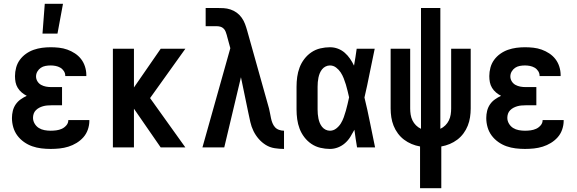

<svg xmlns="http://www.w3.org/2000/svg" viewBox="-20 -777 3040 1012"><path d="M247 8Q222 8 197.5 5Q173 2 150 -6Q127 -14 106.5 -28.5Q86 -43 71.5 -62.5Q57 -82 50 -106Q43 -130 43 -155Q43 -174 47.5 -192.5Q52 -211 62.5 -226.5Q73 -242 88.5 -253Q104 -264 121 -272Q107 -279 94.5 -289.5Q82 -300 73.5 -314Q65 -328 62 -343.5Q59 -359 59 -376Q59 -398 65 -420.5Q71 -443 84.5 -461.5Q98 -480 117 -493.5Q136 -507 157.5 -514.5Q179 -522 201.5 -525Q224 -528 247 -528Q269 -528 291.5 -525.5Q314 -523 335 -515.5Q356 -508 375 -495.5Q394 -483 407.5 -465.5Q421 -448 428 -426Q435 -404 435 -382V-376H324V-378Q324 -391 316.5 -402.5Q309 -414 297.5 -420.5Q286 -427 273 -429.5Q260 -432 247 -432Q233 -432 219.5 -429.5Q206 -427 195 -419.5Q184 -412 177 -400Q170 -388 170 -374Q170 -360 177.5 -348Q185 -336 197 -329.5Q209 -323 222.5 -320.5Q236 -318 250 -318H307V-222H250Q239 -222 228 -221Q217 -220 206.5 -217Q196 -214 186.5 -209Q177 -204 169 -196Q161 -188 157.5 -177.5Q154 -167 154 -156Q154 -140 162.5 -125.5Q171 -111 184.5 -102.5Q198 -94 214.5 -91Q231 -88 247 -88Q262 -88 277 -90Q292 -92 305.5 -98Q319 -104 329.5 -116Q340 -128 340 -143V-144H451V-140Q451 -117 443 -94Q435 -71 419.5 -53.5Q404 -36 383.5 -23.5Q363 -11 340.5 -4Q318 3 294.5 5.5Q271 8 247 8ZM204 -600 216 -757H312L283 -600Z M957 0H827L686 -204V0H575V-520H686V-316L827 -520H957L771 -260Z M1477 8Q1452 8 1427 4Q1402 0 1381 -13Q1360 -26 1343.5 -45Q1327 -64 1316 -86.5Q1305 -109 1299.5 -133.5Q1294 -158 1289 -182L1250 -370L1162 0H1047L1194 -523L1176 -589V-590Q1173 -600 1169.5 -609.5Q1166 -619 1158.5 -626.5Q1151 -634 1141 -636.5Q1131 -639 1121 -639H1064V-735H1121Q1140 -735 1158.5 -734Q1177 -733 1195 -727Q1213 -721 1228 -710Q1243 -699 1254 -683.5Q1265 -668 1271.5 -650.5Q1278 -633 1283 -615L1398 -205Q1401 -192 1403.5 -179Q1406 -166 1408.5 -153.5Q1411 -141 1416 -128.5Q1421 -116 1429.5 -106.5Q1438 -97 1451 -92.5Q1464 -88 1477 -88Z M1719 8Q1694 8 1668.5 2Q1643 -4 1621.5 -18.5Q1600 -33 1584 -54Q1568 -75 1559 -99Q1550 -123 1546.5 -148.5Q1543 -174 1543 -200V-320Q1543 -346 1546.5 -371.5Q1550 -397 1559 -421Q1568 -445 1584 -466Q1600 -487 1621.5 -501.5Q1643 -516 1668.5 -522Q1694 -528 1719 -528Q1741 -528 1761 -520.5Q1781 -513 1797 -499Q1813 -485 1825 -467.5Q1837 -450 1846 -431Q1850 -453 1853.5 -475.5Q1857 -498 1860 -520H1955Q1941 -456 1928.5 -391.5Q1916 -327 1901 -263Q1917 -198 1930 -132Q1943 -66 1957 0H1862Q1858 -23 1854.5 -46.5Q1851 -70 1848 -93Q1838 -74 1826.5 -55.5Q1815 -37 1798.5 -22.5Q1782 -8 1761.5 0Q1741 8 1719 8ZM1719 -88Q1737 -88 1752 -99.5Q1767 -111 1776.5 -126.5Q1786 -142 1792 -159Q1798 -176 1803 -193.5Q1808 -211 1812 -228.5Q1816 -246 1820 -264Q1816 -281 1812 -298Q1808 -315 1803 -331.5Q1798 -348 1791.5 -364.5Q1785 -381 1775.5 -395.5Q1766 -410 1751.5 -421Q1737 -432 1719 -432Q1707 -432 1696 -426.5Q1685 -421 1677.5 -411.5Q1670 -402 1665.5 -391Q1661 -380 1658.5 -368Q1656 -356 1655 -344Q1654 -332 1654 -320V-200Q1654 -188 1655 -176Q1656 -164 1658.5 -152Q1661 -140 1665.5 -129Q1670 -118 1677.5 -108.5Q1685 -99 1696 -93.5Q1707 -88 1719 -88Z M2194 215V-5Q2171 -9 2149.5 -18Q2128 -27 2109.5 -41Q2091 -55 2077 -74Q2063 -93 2054.5 -114.5Q2046 -136 2042.5 -159Q2039 -182 2039 -205V-520H2142V-205Q2142 -189 2144.5 -173Q2147 -157 2154 -142.5Q2161 -128 2172.5 -116.5Q2184 -105 2199 -98V-735H2301V-98Q2316 -105 2327.5 -116.5Q2339 -128 2346 -142.5Q2353 -157 2355.5 -173Q2358 -189 2358 -205V-520H2461V-205Q2461 -182 2457.5 -159Q2454 -136 2445.5 -114.5Q2437 -93 2423 -74Q2409 -55 2390.5 -41Q2372 -27 2350.5 -18Q2329 -9 2306 -5V215Z M2747 8Q2722 8 2697.5 5Q2673 2 2650 -6Q2627 -14 2606.5 -28.5Q2586 -43 2571.5 -62.5Q2557 -82 2550 -106Q2543 -130 2543 -155Q2543 -174 2547.5 -192.5Q2552 -211 2562.5 -226.5Q2573 -242 2588.5 -253Q2604 -264 2621 -272Q2607 -279 2594.5 -289.5Q2582 -300 2573.5 -314Q2565 -328 2562 -343.5Q2559 -359 2559 -376Q2559 -398 2565 -420.5Q2571 -443 2584.5 -461.5Q2598 -480 2617 -493.5Q2636 -507 2657.5 -514.5Q2679 -522 2701.5 -525Q2724 -528 2747 -528Q2769 -528 2791.5 -525.5Q2814 -523 2835 -515.5Q2856 -508 2875 -495.5Q2894 -483 2907.5 -465.5Q2921 -448 2928 -426Q2935 -404 2935 -382V-376H2824V-378Q2824 -391 2816.5 -402.5Q2809 -414 2797.5 -420.5Q2786 -427 2773 -429.5Q2760 -432 2747 -432Q2733 -432 2719.5 -429.5Q2706 -427 2695 -419.5Q2684 -412 2677 -400Q2670 -388 2670 -374Q2670 -360 2677.5 -348Q2685 -336 2697 -329.5Q2709 -323 2722.5 -320.5Q2736 -318 2750 -318H2807V-222H2750Q2739 -222 2728 -221Q2717 -220 2706.5 -217Q2696 -214 2686.5 -209Q2677 -204 2669 -196Q2661 -188 2657.5 -177.5Q2654 -167 2654 -156Q2654 -140 2662.5 -125.5Q2671 -111 2684.5 -102.5Q2698 -94 2714.5 -91Q2731 -88 2747 -88Q2762 -88 2777 -90Q2792 -92 2805.5 -98Q2819 -104 2829.5 -116Q2840 -128 2840 -143V-144H2951V-140Q2951 -117 2943 -94Q2935 -71 2919.5 -53.5Q2904 -36 2883.5 -23.5Q2863 -11 2840.5 -4Q2818 3 2794.5 5.5Q2771 8 2747 8Z"/></svg>

Font: Iosevka Custom
Style: Bold
Weight: 700
Monospace: yes
Designer: Belleve Invis
Foundry: Belleve Invis
Version: Version 30.3.3; ttfautohint (v1.8.3)